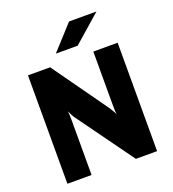

<svg xmlns="http://www.w3.org/2000/svg" viewBox="-161 -1044 1047 1165"><g transform="rotate(-20 362.0 -461.0)"><path d="M277 -766 419 -922H596L418 -766ZM652 0H515L256 -358Q241 -377 226 -412Q229 -394 229 -358V0H73V-700H216L469 -345Q490 -314 498 -293Q495 -313 495 -346V-700H652Z"/></g></svg>

Font: Overpass Heavy
Style: Regular
Weight: 900
Designer: Delve Withrington, Thomas Jockin
Foundry: Delve Fonts
Version: Version 3.000;DELV;Overpass